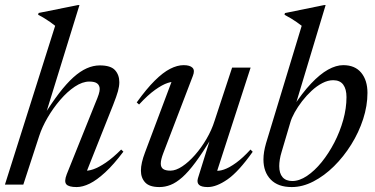

<svg xmlns="http://www.w3.org/2000/svg" viewBox="-22 -748 1521 778"><path d="M137 -197.5 72.5 0H-2L201.5 -643.5Q192.5 -651 182 -658.2Q171.5 -665.5 159.2 -673.2Q147 -681 132.5 -688L134.5 -695.5L294 -727.5H300L160 -274.5L152.5 -275Q187 -330.5 217.2 -370Q247.5 -409.5 275.2 -434.5Q303 -459.5 329.5 -471.2Q356 -483 382.5 -483Q426.5 -483 444 -463.8Q461.5 -444.5 461.5 -415Q461.5 -398.5 456 -378.5Q450.5 -358.5 436.5 -323L324 -40L318 -56.5Q334 -54.5 356 -62Q378 -69.5 406.8 -89Q435.5 -108.5 469 -142L478 -133.5Q438.5 -81 404.2 -49.5Q370 -18 341.5 -4Q313 10 288.5 10Q256.5 10 246.8 -1.2Q237 -12.5 248.5 -42L364 -329.5Q374 -353 378 -365.8Q382 -378.5 382 -387Q382 -401.5 372.2 -409.5Q362.5 -417.5 340 -417.5Q312 -417.5 281.2 -397Q250.5 -376.5 221.8 -343Q193 -309.5 170.8 -271.2Q148.5 -233 137 -197.5Z M780 -25.5 830.5 -187.5H834.5Q798.5 -128.5 769.8 -89.8Q741 -51 716.2 -29.2Q691.5 -7.5 669.2 1.2Q647 10 624 10Q583.5 10 566.2 -8.8Q549 -27.5 549 -56.5Q549 -72 553.2 -90.5Q557.5 -109 565.5 -130L679.5 -433.5L692 -415.5Q679.5 -419 657.8 -412Q636 -405 606.8 -384.2Q577.5 -363.5 541.5 -324.5L532 -333Q571.5 -388 605 -421.2Q638.5 -454.5 667.5 -469.2Q696.5 -484 722 -484Q747.5 -484 758 -473.5Q768.5 -463 759.5 -440.5L639.5 -127Q634.5 -114 632 -103.5Q629.5 -93 629.5 -85Q629.5 -70 639.2 -63.2Q649 -56.5 668.5 -56.5Q690.5 -56.5 716.5 -73.8Q742.5 -91 768.2 -120.2Q794 -149.5 815 -185.5Q836 -221.5 847.5 -258.5L918.5 -474H993.5L853.5 -42L849 -57Q863.5 -53.5 885.5 -61Q907.5 -68.5 935 -88.5Q962.5 -108.5 993 -142L1002 -133Q944.5 -52 899.8 -21Q855 10 820 10Q794 10 784.5 1Q775 -8 780 -25.5Z M1119 -132Q1114 -116 1111.8 -101.5Q1109.5 -87 1109.5 -75Q1109.5 -45.5 1123 -30Q1136.5 -14.5 1162.5 -14.5Q1191 -14.5 1222 -35.2Q1253 -56 1281.5 -91.2Q1310 -126.5 1332.8 -170.5Q1355.5 -214.5 1368.8 -262Q1382 -309.5 1382 -354.5Q1382 -387 1368.8 -405Q1355.5 -423 1328 -423Q1306.5 -423 1284 -411.2Q1261.5 -399.5 1240.5 -380Q1219.5 -360.5 1202 -337.8Q1184.5 -315 1172 -292.5Q1159.5 -270 1154.5 -252ZM1200.5 -643.5Q1191 -651 1180.5 -658.2Q1170 -665.5 1157.8 -673Q1145.5 -680.5 1131 -688L1132.5 -695L1291.5 -727.5H1297.5L1169 -301L1164 -312Q1202.5 -371.5 1238.5 -409.5Q1274.5 -447.5 1307.2 -465.8Q1340 -484 1369 -484Q1416.5 -484 1441.8 -453.2Q1467 -422.5 1467 -371.5Q1467 -319.5 1449.5 -265.5Q1432 -211.5 1401.2 -162.2Q1370.5 -113 1331.2 -74.2Q1292 -35.5 1248 -12.8Q1204 10 1160 10Q1104.5 10 1075 -20.5Q1045.5 -51 1045.5 -102Q1045.5 -117 1048.2 -133.5Q1051 -150 1056 -167.5Z"/></svg>

Font: Newsreader 48pt
Style: Italic
Weight: 400
Italic angle: -17°
Version: Version 1.003